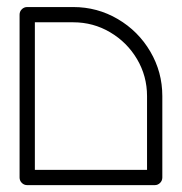

<svg xmlns="http://www.w3.org/2000/svg" viewBox="-20 -539 530 559"><path d="M37 -496.3H81.5V-22.2H37ZM452.6 -22.2H408.1V-259.3Q408.1 -317.4 379.1 -366.7Q350 -415.9 300.7 -445Q251.5 -474.1 193.3 -474.1H59.3Q50 -474.1 43.5 -480.6Q37 -487 37 -496.3Q37 -505.6 43.5 -512Q50 -518.5 59.3 -518.5H193.3Q263.3 -518.5 323 -483.5Q382.6 -448.5 417.6 -388.9Q452.6 -329.3 452.6 -259.3ZM37 -22.2Q37 -31.5 43.5 -38Q50 -44.4 59.3 -44.4H430.4Q439.6 -44.4 446.1 -38Q452.6 -31.5 452.6 -22.2Q452.6 -13 446.1 -6.5Q439.6 0 430.4 0H59.3Q50 0 43.5 -6.5Q37 -13 37 -22.2Z"/></svg>

Font: 26F Galaxy Hebrew
Style: Regular
Weight: 400
Designer: C₂₉H₂₅N₃O₅
Version: Version 1.000